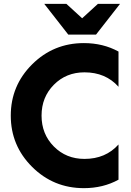

<svg xmlns="http://www.w3.org/2000/svg" viewBox="-20 -966 679 998"><path d="M479 -786H335L210 -946H325L407 -871L489 -946H604ZM419 -140Q529 -140 596 -215V-32Q516 12 416 12Q258 12 147 -98.5Q36 -209 36 -365Q36 -521 147 -631.5Q258 -742 416 -742Q516 -742 596 -698V-515Q529 -590 419 -590Q324 -590 260 -525.5Q196 -461 196 -365Q196 -269 260 -204.5Q324 -140 419 -140Z"/></svg>

Font: Freely
Style: Bold
Weight: 700
Designer: Kris Sowersby
Foundry: Klim Type Foundry
Version: Version 1.006;hotconv 1.0.113;makeotfexe 2.5.65598;200799169